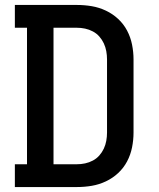

<svg xmlns="http://www.w3.org/2000/svg" viewBox="-20 -755 640 775"><path d="M40 0V-92H89V-643H40V-735H290Q321 -735 350.5 -730Q380 -725 407.5 -712Q435 -699 457 -678.5Q479 -658 493 -631.5Q507 -605 513 -575Q519 -545 519 -515V-220Q519 -190 513 -160Q507 -130 493 -103.5Q479 -77 457 -56.5Q435 -36 407.5 -23Q380 -10 350.5 -5Q321 0 290 0ZM196 -92H290Q307 -92 323.5 -95.5Q340 -99 355 -107Q370 -115 381 -127.5Q392 -140 399 -155Q406 -170 409 -186.5Q412 -203 412 -220V-515Q412 -532 409 -548.5Q406 -565 399 -580Q392 -595 381 -607.5Q370 -620 355 -628Q340 -636 323.5 -639.5Q307 -643 290 -643H196Z"/></svg>

Font: Iosevka Slab Semibold Extended
Style: Regular
Weight: 600
Width: 7
Monospace: yes
Designer: Belleve Invis
Foundry: Belleve Invis
Version: Version 11.1.0; ttfautohint (v1.8.3)